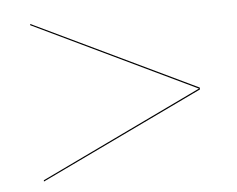

<svg xmlns="http://www.w3.org/2000/svg" viewBox="-39 -645 638 517"><g transform="rotate(-5 280.0 -387.0)"><path d="M500 -390 60 -600.5V-597L497.5 -387.5L60 -178V-174.5L500 -385Z"/></g></svg>

Font: Bodoni* 48pt Fatface
Style: Italic
Weight: 900
Italic angle: -13°
Version: Version 2.3